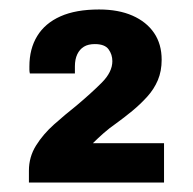

<svg xmlns="http://www.w3.org/2000/svg" viewBox="-20 -825 408 405"><path d="M41 -440V-465Q41 -494 56 -518Q71 -542 94 -562.5Q117 -583 141 -602Q172 -628 194.5 -650.5Q217 -673 217 -696Q217 -710 209 -721Q201 -732 180 -732Q166 -732 157 -726.5Q148 -721 143 -710.5Q138 -700 138 -685V-670H43Q42 -674 42 -678Q42 -682 42 -685Q42 -722 58.5 -749Q75 -776 107.5 -790.5Q140 -805 189 -805Q230 -805 259.5 -792Q289 -779 305 -755.5Q321 -732 321 -699Q321 -675 313 -656Q305 -637 290.5 -621Q276 -605 259 -591Q242 -577 224 -564Q211 -555 199 -544.5Q187 -534 176 -523H326V-440Z"/></svg>

Font: Archivo SemiCondensed Black
Style: Regular
Weight: 900
Width: 4
Designer: Hector Gatti
Foundry: Omnibus-Type
Version: Version 2.001